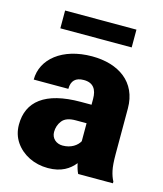

<svg xmlns="http://www.w3.org/2000/svg" viewBox="-108 -790 748 881"><g transform="rotate(15 265.5 -349.5)"><path d="M508.8 0V-8.3C501.5 -21.5 496.1 -37.1 492.2 -55.2C488.3 -72.8 486.3 -98.6 486.3 -133.3V-349.6C486.3 -475.1 392.1 -538.1 266.6 -538.1C126 -538.1 34.7 -463.9 34.7 -365.7H199.2C199.2 -404.3 218.8 -423.3 257.8 -423.3C303.2 -423.3 320.8 -395 320.8 -350.6V-322.8H270C100.1 -322.8 22.5 -257.8 22.5 -148.9C22.5 -117.7 30.8 -90.3 46.9 -66.4C79.6 -18.6 136.7 9.8 201.7 9.8C265.6 9.8 303.2 -15.6 328.6 -47.4C332.5 -28.3 337.4 -12.7 343.8 0ZM240.7 -107.4C210 -107.4 187 -127.9 187 -157.7C187 -177.7 192.9 -195.8 205.1 -211.4C217.3 -227.1 238.3 -234.9 269 -234.9H320.8V-149.4C309.1 -127.9 281.2 -107.4 240.7 -107.4ZM91.8 -709V-624.5H430.7V-709Z"/></g></svg>

Font: Vazirmatn Black
Style: Regular
Weight: 900
Designer: Saber Rastikerdar
Foundry: Saber Rastikerdar
Version: Version 33.003